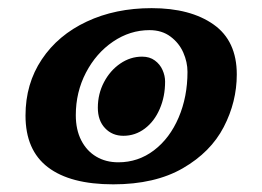

<svg xmlns="http://www.w3.org/2000/svg" viewBox="-20 -473 657 481"><path d="M43.9 -183.6Q43.9 -263.2 84.7 -324.2Q125.5 -385.3 197.3 -418.9Q269 -452.6 359.9 -452.6Q457 -452.6 515.1 -411.6Q573.2 -370.6 573.2 -286.6Q573.2 -217.8 540.5 -154.8Q507.8 -91.8 438 -51.5Q368.2 -11.2 263.7 -11.2Q156.2 -11.2 100.1 -54Q43.9 -96.7 43.9 -183.6ZM449.7 -293Q449.7 -317.4 439.2 -341.3Q428.7 -365.2 407.2 -381.3Q385.7 -397.5 354.5 -397.5Q305.7 -397.5 263.2 -368.7Q220.7 -339.8 195.3 -291Q169.9 -242.2 169.9 -184.6Q169.9 -147.9 183.6 -121.3Q197.3 -94.7 221.2 -80.6Q245.1 -66.4 276.4 -66.4Q326.2 -66.4 365.7 -96.4Q405.3 -126.5 427.5 -178.5Q449.7 -230.5 449.7 -293ZM225.1 -203.1Q225.1 -237.8 240.5 -267.1Q255.9 -296.4 281.2 -313.7Q306.6 -331.1 335.9 -331.1Q355 -331.1 367.9 -321.5Q380.9 -312 387.2 -297.6Q393.6 -283.2 393.6 -268.6Q393.6 -231 380.1 -200Q366.7 -168.9 342.8 -150.9Q318.8 -132.8 289.1 -132.8Q261.2 -132.8 243.2 -151.9Q225.1 -170.9 225.1 -203.1Z"/></svg>

Font: Pattaya
Style: Regular
Weight: 400
Designer: Pablo Impallari / Thai characters Designed by Thanarat Vachiruckul and Suppakit Chalermlarp
Foundry: Pablo Impallari
Version: Version 2.001